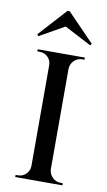

<svg xmlns="http://www.w3.org/2000/svg" viewBox="-90 -844 497 888"><g transform="rotate(10 158.5 -399.5)"><path d="M204 -600V0H113V-600ZM116 -64V0H48V-10Q48 -10 53.5 -10Q59 -10 59 -10Q82 -10 97.5 -26Q113 -42 113 -64ZM202 -64H204Q205 -42 221 -26Q237 -10 259 -10Q259 -10 264 -10Q269 -10 269 -10L270 0H202ZM202 -536V-600H270L269 -590Q269 -590 264 -590Q259 -590 259 -590Q237 -590 221 -574.5Q205 -559 204 -536ZM116 -536H113Q113 -559 97.5 -574.5Q82 -590 59 -590Q59 -590 53.5 -590Q48 -590 48 -590V-600H116ZM34 -668 40 -660 157 -726 284 -660 290 -668 163 -799H153Z"/></g></svg>

Font: Cinzel Medium
Style: Regular
Weight: 500
Designer: Natanael Gama
Version: Version 2.000